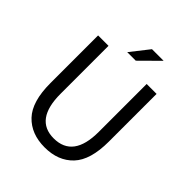

<svg xmlns="http://www.w3.org/2000/svg" viewBox="-228 -951 1096 1096"><g transform="rotate(45 320.0 -403.0)"><path d="M84 -271V-656H168V-269Q168 -61 320 -61Q476 -61 476 -269V-656H556V-271Q556 -122 492.5 -55Q429 12 320 12Q211 12 147.5 -55Q84 -122 84 -271ZM269 -706 357 -818H451L338 -706Z"/></g></svg>

Font: RibengUni
Style: Regular
Weight: 400
Designer: (1) Dr. Andrew Glass (Program Manager at Microsoft Corporation)
(2) Bivuti Chakma (Suz Moriz)
(3) Paul D. Hunt (Adobe Co
Foundry: Bivuti Chakma and Jyoti Chakma
Version: Version 1.2020